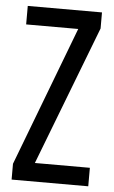

<svg xmlns="http://www.w3.org/2000/svg" viewBox="-52 -750 465 786"><g transform="rotate(5 180.5 -357.0)"><path d="M341 0H26V-65L244 -638H30V-714H335V-648L115 -76H341Z"/></g></svg>

Font: Noto Sans Khmer UI ExtraCondensed
Style: Regular
Weight: 400
Width: 2
Designer: Danh Hong and the Monotype Design Team
Foundry: Monotype Imaging Inc.
Version: Version 2.002; ttfautohint (v1.8.4.7-5d5b)